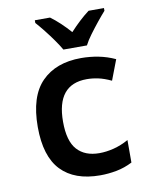

<svg xmlns="http://www.w3.org/2000/svg" viewBox="-86 -832 736 908"><g transform="rotate(-10 281.5 -378.0)"><path d="M322 10Q199 10 134.5 -57.5Q70 -125 70 -266Q70 -413 138.5 -482.5Q207 -552 328 -552Q370 -552 411 -544Q452 -536 491 -518L454 -421Q420 -437 392 -443Q364 -449 337 -449Q192 -449 192 -270Q192 -177 229.5 -135.5Q267 -94 336 -94Q369 -94 405 -103Q441 -112 477 -132V-24Q440 -5 400.5 2.5Q361 10 322 10ZM253 -606Q241 -627 222 -654Q203 -681 182 -707.5Q161 -734 144 -753V-766H217Q239 -750 262.5 -728Q286 -706 309 -680Q357 -732 402 -766H476V-753Q459 -734 438 -708Q417 -682 397 -655Q377 -628 366 -606Z"/></g></svg>

Font: Noto Sans Mono SemiCondensed SemiBold
Style: Regular
Weight: 600
Width: 4
Designer: Monotype Design Team
Foundry: Monotype Imaging Inc.
Version: Version 2.014; ttfautohint (v1.8.4.7-5d5b)